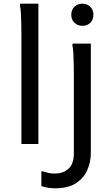

<svg xmlns="http://www.w3.org/2000/svg" viewBox="-20 -780 608 1040"><path d="M96 0V-588Q96 -608 95.5 -640Q95 -672 93.5 -703Q92 -734 88 -752L90 -760H188V0ZM426 -640Q401 -640 383.5 -656.5Q366 -673 366 -700Q366 -727 383.5 -743.5Q401 -760 426 -760Q452 -760 469 -743.5Q486 -727 486 -700Q486 -673 469 -656.5Q452 -640 426 -640ZM280 240Q253 240 234.5 236Q216 232 204 228V148H212Q224 152 239.5 156Q255 160 276 160Q324 160 352 133Q380 106 380 52V-372Q380 -392 379.5 -424Q379 -456 377.5 -487Q376 -518 372 -536L374 -544H472V48Q472 98 452.5 142Q433 186 390.5 213Q348 240 280 240Z"/></svg>

Font: Kufam
Style: Regular
Weight: 400
Designer: Wael Morcos, Artur Schmal
Foundry: Original Type
Version: Version 1.301; ttfautohint (v1.8.3)